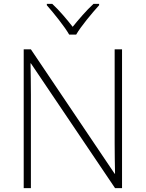

<svg xmlns="http://www.w3.org/2000/svg" viewBox="-20 -968 751 988"><path d="M490 -948H461C424 -914 384 -867 354 -830C325 -867 286 -914 249 -948H221V-941C257 -900 312 -832 336 -790H372C396 -832 453 -900 490 -941ZM608 0V-714H570V-231C570 -181 571 -120 572 -74H570L139 -714H102V0H139V-481C139 -538 138 -587 137 -642H139L572 0Z"/></svg>

Font: Noto Sans Cherokee ExtraLight
Style: Regular
Weight: 200
Designer: Monotype Design Team
Foundry: Monotype Imaging Inc.
Version: Version 2.001